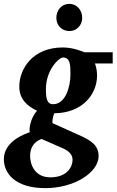

<svg xmlns="http://www.w3.org/2000/svg" viewBox="-51 -746 604 995"><path d="M533 -417V-475H387C368 -483 324 -500 274 -500C119 -500 49 -390 49 -297C49 -234 88 -197 141 -172C115 -145 98 -92 103 -61C28 -35 -31 11 -31 79C-31 151 26 229 184 229C335 229 460 147 460 63C460 5 418 -20 354 -48L221 -108C219 -119 223 -140 230 -159C375 -160 452 -256 452 -355C452 -379 447 -402 441 -417ZM314 -360C314 -299 290 -206 224 -206C191 -206 187 -239 187 -285C187 -383 254 -448 276 -448C314 -448 314 -407 314 -360ZM325 83C325 114 301 173 210 173C128 173 105 105 105 62C105 25 120 -9 164 -26L276 23C313 40 325 60 325 83ZM375 -653C375 -694 347 -726 308 -726C268 -726 241 -693 241 -653C241 -614 270 -585 309 -585C347 -585 375 -616 375 -653Z"/></svg>

Font: Veleka
Style: Bold Italic
Weight: 700
Italic angle: -12°
Designer: Stefan Peev, Context Ltd, 2016; SIL International, 1997-2014.
Foundry: Stefan Peev, Context Ltd, 2016
Version: Version 5.000